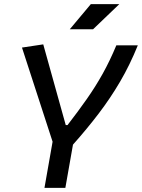

<svg xmlns="http://www.w3.org/2000/svg" viewBox="-20 -914 690 934"><path d="M196.3 0 235.8 -224.6 86.9 -682.6 190.4 -698.2 299.8 -305.7H308.6Q360.4 -372.6 402.3 -432.4Q444.3 -492.2 479.5 -555.2Q514.6 -618.2 545.9 -693.4H650.4Q611.8 -598.1 564.5 -517.3Q517.1 -436.5 460.2 -361.8Q403.3 -287.1 335 -210.4L297.9 0ZM319.3 -771.5 421.9 -894H560.5L432.6 -771.5Z"/></svg>

Font: Cascadia Mono PL
Style: Italic
Weight: 400
Italic angle: -10°
Monospace: yes
Designer: Aaron Bell
Foundry: Saja Typeworks
Version: Version 2404.023; ttfautohint (v1.8.4)